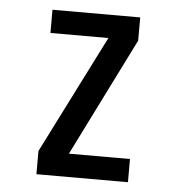

<svg xmlns="http://www.w3.org/2000/svg" viewBox="-43 -540 535 581"><g transform="rotate(5 225.0 -250.0)"><path d="M181 -70.5H366.5V0H88.5V-70.5L269.5 -429.5H93.5V-500H360V-429.5Z"/></g></svg>

Font: League Mono Condensed
Style: Regular
Weight: 400
Width: 1
Designer: Tyler Finck
Foundry: The League of Moveable Type / Tyler Finck
Version: Version 2.210